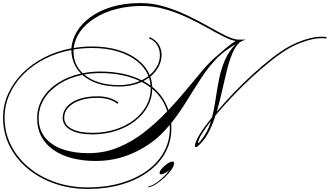

<svg xmlns="http://www.w3.org/2000/svg" viewBox="-67 -957 2156 1256"><path d="M852 -937Q933 -937 1012 -913Q1091 -889 1164 -853.5Q1237 -818 1299.5 -782.5Q1362 -747 1411 -723Q1460 -699 1491 -698H1541Q1524 -693 1503 -682Q1473 -656 1452.5 -606.5Q1432 -557 1416.5 -494Q1401 -431 1385.5 -361.5Q1370 -292 1351 -226Q1401 -286 1461.5 -349Q1522 -412 1586 -470.5Q1650 -529 1710.5 -576Q1771 -623 1822 -652Q1875 -681 1932.5 -699Q1990 -717 2035 -717Q2044 -717 2052 -716.5Q2060 -716 2069 -715L2068 -705Q2059 -706 2051 -706.5Q2043 -707 2035 -707Q1992 -707 1935.5 -689.5Q1879 -672 1827 -643Q1774 -613 1710 -562.5Q1646 -512 1580 -451Q1514 -390 1453 -325.5Q1392 -261 1343 -203Q1326 -148 1302.5 -101Q1279 -54 1247 -20Q1224 5 1215 5Q1208 5 1208 -2Q1208 -27 1238.5 -77Q1269 -127 1320 -189Q1335 -247 1344 -311Q1353 -375 1366 -439.5Q1379 -504 1404 -563Q1429 -622 1475 -668Q1445 -651 1414 -628.5Q1383 -606 1358 -582Q1300 -524 1252 -450.5Q1204 -377 1156 -299Q1108 -221 1053 -151Q1054 -134 1054 -117Q1054 -30 1014 42.5Q974 115 900.5 168Q827 221 727.5 250Q628 279 508 279Q390 279 289 243.5Q188 208 112.5 144.5Q37 81 -5 -3.5Q-47 -88 -47 -187Q-47 -270 -13.5 -344Q20 -418 80.5 -478.5Q141 -539 222.5 -581Q304 -623 400 -641Q404 -696 435 -749Q466 -802 524 -844.5Q582 -887 664.5 -912Q747 -937 852 -937ZM907 -706 913 -714Q950 -698 970 -667.5Q990 -637 990 -596Q990 -559 971 -522Q952 -485 916 -455Q927 -424 929 -389Q1005 -328 1035 -237Q1097 -303 1151.5 -369Q1206 -435 1255 -493Q1304 -551 1350 -590Q1385 -621 1415.5 -646Q1446 -671 1474 -689Q1440 -695 1391 -720Q1342 -745 1282.5 -778.5Q1223 -812 1154.5 -844Q1086 -876 1012 -897Q938 -918 861 -918Q771 -918 693 -897.5Q615 -877 555 -839.5Q495 -802 458.5 -752Q422 -702 415 -643Q474 -653 534 -653Q629 -653 706 -630Q783 -607 835.5 -565Q888 -523 912 -466Q943 -492 961 -525Q979 -558 979 -596Q979 -634 960.5 -663.5Q942 -693 907 -706ZM590 -489Q669 -489 737 -474.5Q805 -460 860 -432Q884 -444 904 -459Q882 -515 830 -556.5Q778 -598 703 -620.5Q628 -643 534 -643Q473 -643 414 -633Q414 -626 414 -619Q414 -535 474 -478Q530 -489 590 -489ZM-37 -187Q-37 -91 4.5 -8Q46 75 120.5 137.5Q195 200 294 234.5Q393 269 508 269Q625 269 723.5 240.5Q822 212 893.5 160.5Q965 109 1004.5 38.5Q1044 -32 1044 -117Q1044 -129 1043 -140Q1025 -118 1005.5 -97.5Q986 -77 965 -58Q884 12 780.5 54Q677 96 558 96Q479 96 409.5 79Q340 62 287.5 27Q235 -8 205.5 -60.5Q176 -113 176 -184Q176 -255 212 -314Q248 -373 313 -415Q378 -457 463 -476Q431 -508 415.5 -547.5Q400 -587 400 -628Q400 -630 400 -630Q306 -613 226 -572Q146 -531 87 -472Q28 -413 -4.5 -340.5Q-37 -268 -37 -187ZM590 -479Q535 -479 484 -470Q523 -436 581 -418Q639 -400 712 -400Q749 -400 783.5 -407Q818 -414 848 -427Q796 -452 731 -465.5Q666 -479 590 -479ZM186 -184Q186 -108 228 -57Q270 -6 343 19.5Q416 45 510 45Q616 45 707.5 7Q799 -31 878.5 -93.5Q958 -156 1027 -229Q1000 -316 929 -376Q928 -313 898 -259Q868 -205 814.5 -164Q761 -123 690 -100.5Q619 -78 537 -78Q446 -78 394.5 -107Q343 -136 343 -186Q343 -228 371.5 -260Q400 -292 451 -309.5Q502 -327 569 -327Q655 -327 708 -286L701 -278Q653 -317 569 -317Q505 -317 456.5 -300.5Q408 -284 380.5 -254.5Q353 -225 353 -186Q353 -140 402.5 -114Q452 -88 537 -88Q617 -88 686.5 -110Q756 -132 808 -171.5Q860 -211 889.5 -264Q919 -317 919 -378Q919 -381 919 -384Q892 -405 860 -421Q830 -407 792.5 -399Q755 -391 711 -391Q628 -391 568.5 -412Q509 -433 472 -467Q387 -450 322.5 -409Q258 -368 222 -310.5Q186 -253 186 -184ZM871 -427Q896 -413 918 -397Q916 -424 908 -449Q891 -437 871 -427ZM1229 -22Q1229 -20 1230 -20Q1233 -20 1243 -32.5Q1253 -45 1265 -62.5Q1277 -80 1285 -96Q1294 -112 1301 -129.5Q1308 -147 1313 -166Q1275 -117 1252 -79Q1229 -41 1229 -22ZM1072 110Q1072 127 1054.5 152.5Q1037 178 1010.5 203Q984 228 955.5 246.5Q927 265 905 268L899 264Q931 259 970.5 228Q1010 197 1042 154Q1027 167 1012.5 175Q998 183 987 183Q977 183 977 175Q977 162 992.5 144.5Q1008 127 1028 113.5Q1048 100 1061 100Q1072 100 1072 110Z"/></svg>

Font: Ballet 16pt
Style: Regular
Weight: 400
Designer: Maximiliano R. Sproviero
Foundry: Omnibus-Type
Version: Version 1.100; ttfautohint (v1.8.3)